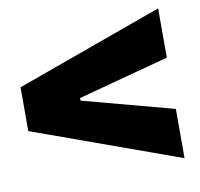

<svg xmlns="http://www.w3.org/2000/svg" viewBox="-63 -695 668 641"><g transform="rotate(-10 271.0 -375.0)"><path d="M14.6 -300.8 512.7 -121.1V-288.1L204.1 -370.6V-379.4L512.7 -461.9V-628.9L14.6 -449.2Z"/></g></svg>

Font: Wand UI Pro Black
Style: Regular
Weight: 900
Designer: Andreas Faust
Version: Version 1.003;FEAKit 1.0